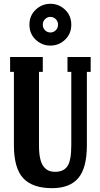

<svg xmlns="http://www.w3.org/2000/svg" viewBox="-20 -980 527 1010"><path d="M322.3 -771.2Q289.6 -740.2 245.1 -740.2Q200.7 -740.2 167.7 -771.2Q134.8 -802.2 134.8 -850.1Q134.8 -897.9 167.7 -929Q200.7 -960 245.1 -960Q289.6 -960 322.3 -929Q355 -897.9 355 -850.1Q355 -802.2 322.3 -771.2ZM217 -820.8Q229 -809.1 245.1 -809.1Q261.2 -809.1 273.2 -820.8Q285.2 -832.5 285.2 -850.1Q285.2 -867.7 273.2 -879.4Q261.2 -891.1 245.1 -891.1Q229 -891.1 217 -879.4Q205.1 -867.7 205.1 -850.1Q205.1 -832.5 217 -820.8ZM253.9 9.8Q150.4 9.8 101.8 -43Q53.2 -95.7 53.2 -215.8V-602.1H33.2V-680.2H205.1V-602.1H185.1V-215.8Q185.1 -175.8 190.9 -148.2Q196.8 -120.6 208.5 -105Q220.2 -89.4 235.1 -82.8Q250 -76.2 270 -76.2Q315.4 -76.2 335.2 -106.4Q355 -136.7 355 -215.8V-602.1H335V-680.2H457V-602.1H437V-215.8Q437 -96.7 392.1 -43.5Q347.2 9.8 253.9 9.8Z"/></svg>

Font: Margherita Black
Style: Regular
Weight: 900
Designer: James Puckett
Foundry: Dunwich Type Founders
Version: Version 1.008;hotconv 1.0.109;makeotfexe 2.5.65596